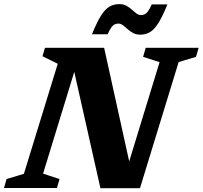

<svg xmlns="http://www.w3.org/2000/svg" viewBox="-47 -936 1009 956"><path d="M612 -61 570.5 -48 747.5 -626.5 665.5 -653 678.5 -698H942L929 -653L842.5 -627L650 1H453L313 -621.5L340.5 -636L167.5 -71.5L249.5 -44.5L236.5 0H-27L-14.5 -44.5L72 -70.5L240.5 -618.5L164.5 -656L177 -698H471.5ZM786.5 -914Q762 -853.5 741.5 -821Q721 -788.5 699.8 -776Q678.5 -763.5 651.5 -763.5Q630.5 -763.5 615.5 -771.8Q600.5 -780 588.5 -790.8Q576.5 -801.5 565.5 -810Q554.5 -818.5 542.5 -818.5Q532 -818.5 523.8 -814.5Q515.5 -810.5 507.2 -799.2Q499 -788 489 -765.5H411Q435.5 -826 456 -858.2Q476.5 -890.5 498 -903Q519.5 -915.5 546.5 -915.5Q567.5 -915.5 582.5 -907.2Q597.5 -899 609.2 -888.2Q621 -877.5 632 -869.2Q643 -861 655 -861Q665.5 -861 673.8 -865Q682 -869 690.2 -880.2Q698.5 -891.5 708.5 -914Z"/></svg>

Font: Newsreader 9pt
Style: Bold Italic
Weight: 700
Italic angle: -17°
Designer: Hugues Gentile
Foundry: Production Type
Version: Version 1.003